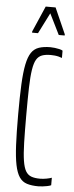

<svg xmlns="http://www.w3.org/2000/svg" viewBox="-61 -929 372 968"><g transform="rotate(5 125.5 -445.0)"><path d="M172 8Q138 8 114 0.5Q90 -7 75.5 -28.5Q61 -50 53 -89Q45 -128 42 -190Q39 -252 39 -344Q39 -435 42 -496.5Q45 -558 53 -597.5Q61 -637 75.5 -658.5Q90 -680 114 -688Q138 -696 172 -696Q182 -696 194 -694.5Q206 -693 217 -690.5Q228 -688 234 -684V-647Q227 -650 217 -652.5Q207 -655 196.5 -656Q186 -657 177 -657Q150 -657 132.5 -650.5Q115 -644 104.5 -626.5Q94 -609 88.5 -574Q83 -539 81.5 -483Q80 -427 80 -344Q80 -261 81.5 -205Q83 -149 88.5 -114Q94 -79 104.5 -61.5Q115 -44 132.5 -37.5Q150 -31 177 -31Q192 -31 208.5 -34Q225 -37 236 -41V-3Q227 1 216 3Q205 5 193.5 6.5Q182 8 172 8ZM73 -761V-767L130 -898H180L238 -767V-761H208L156 -866L103 -761Z"/></g></svg>

Font: Saira UltraCondensed ExtraLight
Style: Regular
Weight: 250
Width: 1
Designer: Hector Gatti with collaboration of the Omnibus-Type team
Foundry: Omnibus-Type
Version: Version 1.101